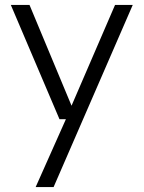

<svg xmlns="http://www.w3.org/2000/svg" viewBox="-20 -541 585 781"><path d="M125 220 248 -56H222L24 -521H100L271 -111L448 -521H520L198 220Z"/></svg>

Font: DM Sans 10pt Light
Style: Regular
Weight: 300
Version: Version 4.004;gftools[0.9.30]